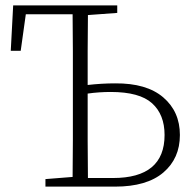

<svg xmlns="http://www.w3.org/2000/svg" viewBox="-20 -694 715 714"><path d="M20 -505 29 -674H416V-646L307 -638Q306 -571 306 -504Q306 -437 306 -378Q359 -384 408 -384Q525 -385 587 -332Q649 -279 649 -192Q649 -105 587.5 -52.5Q526 0 408 0H149V-28L250 -36Q251 -104 251 -172.5Q251 -241 251 -310V-364Q251 -434 251 -503.5Q251 -573 250 -641H76L57 -505ZM306 -310Q306 -240 306 -170.5Q306 -101 307 -32H400Q592 -32 592 -192Q592 -268 545.5 -310Q499 -352 392 -352Q348 -352 306 -346Z"/></svg>

Font: Source Serif Pro Light
Style: Regular
Weight: 300
Designer: Frank Grießhammer
Foundry: Adobe Systems Incorporated
Version: Version 3.001;hotconv 1.0.111;makeotfexe 2.5.65597